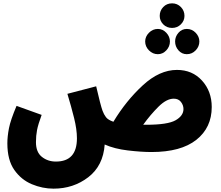

<svg xmlns="http://www.w3.org/2000/svg" viewBox="-20 -896 1321 1148"><path d="M1083 -801Q1083 -832 1061.5 -854Q1040 -876 1009 -876Q977 -876 956 -854Q935 -832 935 -801Q935 -772 956 -750.5Q977 -729 1009 -729Q1040 -729 1061.5 -750.5Q1083 -772 1083 -801ZM996 -648Q996 -677 974.5 -700Q953 -723 924 -723Q893 -723 870.5 -700Q848 -677 848 -648Q848 -618 870.5 -595Q893 -572 924 -572Q953 -572 974.5 -595Q996 -618 996 -648ZM1172 -648Q1172 -677 1150 -700Q1128 -723 1097 -723Q1067 -723 1047 -700Q1027 -677 1027 -648Q1027 -618 1047 -595Q1067 -572 1097 -572Q1128 -572 1150 -595Q1172 -618 1172 -648ZM854 -150Q844 -150 836 -150Q880 -211 928 -258.5Q976 -306 1019 -306Q1047 -306 1062 -286.5Q1077 -267 1077 -244Q1077 -204 1030 -177Q983 -150 854 -150ZM300 232Q419 232 508 163.5Q597 95 606 -32Q664 -6 744.5 3.5Q825 13 886 13Q1062 13 1154 -60Q1246 -133 1246 -256Q1246 -350 1188 -414Q1130 -478 1038 -478Q934 -478 834 -386Q734 -294 658 -168Q626 -179 613.5 -195.5Q601 -212 593 -234Q581 -267 555 -380L383 -335Q406 -259 423 -190.5Q440 -122 440 -69Q440 70 314 70Q266 70 230.5 42Q195 14 195 -46Q195 -85 201.5 -118.5Q208 -152 229 -209L79 -263Q43 -178 33.5 -129Q24 -80 24 -39Q24 61 65.5 120Q107 179 170.5 205.5Q234 232 300 232Z"/></svg>

Font: Noto Sans Arabic Condensed Black
Style: Regular
Weight: 900
Width: 3
Designer: Nadine Chahine
Foundry: Monotype Imaging Inc.
Version: 1.001